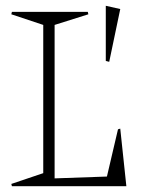

<svg xmlns="http://www.w3.org/2000/svg" viewBox="-20 -641 506 661"><path d="M19 -7.8 128.9 -44.9V-555.2L19 -591.8L21 -600.1H282.2L284.2 -591.8L168 -555.2V-26.9L348.1 -33.2L386.2 -195.8L394 -198.2L415 0H21ZM344.2 -431.2V-621.1L394 -609.9L356 -428.2Z"/></svg>

Font: Halibut Cnd Thin
Style: Regular
Weight: 250
Width: 3
Designer: Matteo Maggi
Foundry: Collletttivo
Version: Version 3.080 | FøM Fix